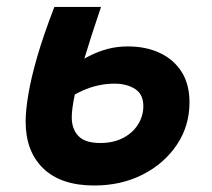

<svg xmlns="http://www.w3.org/2000/svg" viewBox="-20 -538 626 567"><path d="M258.3 9.8Q160.2 9.8 107.9 -40.5Q55.7 -90.8 55.7 -179.2Q55.7 -212.4 64 -261.2Q72.3 -310.1 91.1 -374.3Q109.9 -438.5 140.6 -517.6H278.3Q248 -428.2 228.8 -364Q209.5 -299.8 200.7 -257.8Q191.9 -215.8 191.9 -191.9Q191.9 -156.7 211.7 -136.2Q231.4 -115.7 275.9 -115.7Q315.4 -115.7 344 -130.9Q372.6 -146 387.9 -170.9Q403.3 -195.8 403.3 -224.6Q403.3 -259.8 378.7 -275.4Q354 -291 317.9 -291Q297.9 -291 276.9 -287.1Q255.9 -283.2 234.6 -274.9Q213.4 -266.6 192.4 -253.9L197.8 -344.7Q220.2 -360.8 245.4 -373.5Q270.5 -386.2 298.3 -393.6Q326.2 -400.9 357.4 -400.9Q411.1 -400.9 452.1 -381.6Q493.2 -362.3 516.4 -325.7Q539.6 -289.1 539.6 -235.8Q539.6 -166 502.2 -110.4Q464.8 -54.7 401.4 -22.5Q337.9 9.8 258.3 9.8Z"/></svg>

Font: Cascadia Mono NF
Style: Italic
Weight: 400
Italic angle: -10°
Monospace: yes
Designer: Aaron Bell
Foundry: Saja Typeworks
Version: Version 2404.023